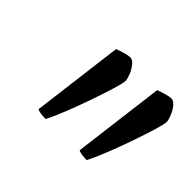

<svg xmlns="http://www.w3.org/2000/svg" viewBox="-71 -820 499 499"><g transform="rotate(45 178.0 -570.5)"><path d="M128 -436Q106 -436 97 -441L129 -694Q136 -697 150 -701Q164 -705 170 -705Q179 -705 187 -695Q195 -685 200 -672.5Q205 -660 205 -653Q205 -645 197 -618.5Q189 -592 177 -557.5Q165 -523 152 -490Q139 -457 128 -436ZM279 -436Q257 -436 248 -441L280 -694Q287 -697 301 -701Q315 -705 321 -705Q330 -705 338 -695Q346 -685 351 -672.5Q356 -660 356 -653Q356 -645 348 -618.5Q340 -592 328 -557.5Q316 -523 303 -490Q290 -457 279 -436Z"/></g></svg>

Font: Texturina Light
Style: Italic
Weight: 300
Italic angle: -11°
Designer: Guillermo Torres Carreño
Foundry: Omnibus-Type
Version: Version 1.002; ttfautohint (v1.8.3)